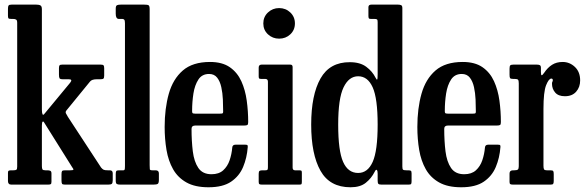

<svg xmlns="http://www.w3.org/2000/svg" viewBox="-20 -800 2545 832"><path d="M36 -718H28.5Q19 -718 16.8 -720.5Q14.5 -723 14.5 -732V-761.5Q14.5 -772.5 17.2 -776.2Q20 -780 30.5 -780H137Q149 -780 155.2 -776.5Q161.5 -773 161.5 -760V-325.5Q161.5 -311 164.2 -305Q167 -299 173.5 -308L284 -441.5Q296 -456.5 278.5 -456.5H253Q240.5 -456.5 238 -460.8Q235.5 -465 235.5 -477.5V-504.5Q235.5 -513.5 238 -516.8Q240.5 -520 249.5 -520H416.5Q426 -520 428.8 -516.8Q431.5 -513.5 431.5 -504V-472.5Q431.5 -462 428 -459.2Q424.5 -456.5 413.5 -456.5H399Q378 -456.5 370 -446.5L267.5 -321Q263 -315 265.5 -309.2Q268 -303.5 274 -294L418 -74Q424 -67 429 -64.5Q434 -62 447.5 -62H456Q468.5 -62 468.5 -49V-19Q468.5 -7 464.5 -3.5Q460.5 0 449 0H261.5Q251 0 248.8 -3.8Q246.5 -7.5 246.5 -18.5V-44.5Q246.5 -55.5 249 -58.8Q251.5 -62 262 -62H283.5Q298 -62 298.2 -65Q298.5 -68 293 -75L172 -268Q168 -275.5 164.8 -272.8Q161.5 -270 161.5 -255.5V-80.5Q161.5 -70 164 -66Q166.5 -62 177 -62H185.5Q193 -62 198 -59.8Q203 -57.5 203 -48.5V-12Q203 -3.5 199.5 -1.8Q196 0 187.5 0H29Q14.5 0 14.5 -15.5V-51.5Q14.5 -58.5 17.8 -60.2Q21 -62 29 -62H37.5Q47.5 -62 51 -64.5Q54.5 -67 54.5 -78V-701Q54.5 -712 50 -715Q45.5 -718 36 -718Z M510 -718H495Q481.5 -718 481.5 -740.5V-762.5Q481.5 -775 487.2 -777.5Q493 -780 504 -780H604.5Q619 -780 623.8 -777.2Q628.5 -774.5 628.5 -760V-84.5Q628.5 -71 629.2 -66.5Q630 -62 640.5 -62H654.5Q668.5 -62 668.5 -48.5V-21Q668.5 -6 663.2 -3Q658 0 644 0H501Q490 0 485.8 -3Q481.5 -6 481.5 -18V-44.5Q481.5 -54 483.5 -58Q485.5 -62 495 -62H514.5Q518.5 -62 520 -64.8Q521.5 -67.5 521.5 -81V-699.5Q521.5 -711.5 518.2 -714.8Q515 -718 510 -718Z M693.5 -250Q693.5 -330 711.5 -393.8Q729.5 -457.5 772.2 -494.5Q815 -531.5 890 -531.5Q943 -531.5 975.8 -508.8Q1008.5 -486 1025.8 -448Q1043 -410 1049.2 -364Q1055.5 -318 1055.5 -271Q1055.5 -261 1052 -258.5Q1048.5 -256 1037.5 -256H826Q810 -256 810 -241.5Q810 -189 815.5 -144.2Q821 -99.5 839.5 -72.2Q858 -45 896.5 -45Q928.5 -45 947.2 -62Q966 -79 975 -105.5Q984 -132 986.5 -161Q987.5 -173 1000.5 -173H1043Q1051 -173 1052.5 -170.5Q1054 -168 1053.5 -162Q1050 -116 1033.5 -76.5Q1017 -37 981.5 -12.8Q946 11.5 883.5 11.5Q825 11.5 787.8 -9.5Q750.5 -30.5 730 -66.8Q709.5 -103 701.5 -150.2Q693.5 -197.5 693.5 -250ZM826 -307.5H932.5Q942.5 -307.5 944.8 -309Q947 -310.5 947 -316.5Q947 -340.5 945.8 -368.8Q944.5 -397 939 -422.2Q933.5 -447.5 921 -463.5Q908.5 -479.5 886 -479.5Q855.5 -479.5 839.8 -455.5Q824 -431.5 818.2 -395Q812.5 -358.5 812.5 -321Q812 -313 814.2 -310.2Q816.5 -307.5 826 -307.5Z M1121 -698.5Q1121 -727 1141.2 -746Q1161.5 -765 1189.5 -765Q1218 -765 1238 -746Q1258 -727 1258 -698.5Q1258 -670 1238 -651.2Q1218 -632.5 1189.5 -632.5Q1161.5 -632.5 1141.2 -651.2Q1121 -670 1121 -698.5ZM1129.5 -458H1112Q1104.5 -458 1102.8 -460.2Q1101 -462.5 1101 -469.5V-507Q1101 -520 1113.5 -520H1238Q1248 -520 1248 -509.5V-74Q1248 -62 1258.5 -62H1275.5Q1283 -62 1285.5 -60.5Q1288 -59 1288 -51.5V-12.5Q1288 -5 1286.5 -2.5Q1285 0 1277 0H1116Q1107.5 0 1104.2 -2Q1101 -4 1101 -12V-47Q1101 -57 1104.8 -59.5Q1108.5 -62 1117.5 -62H1129.5Q1137.5 -62 1139.2 -64.8Q1141 -67.5 1141 -75.5V-446Q1141 -458 1129.5 -458Z M1328.5 -260Q1328.5 -388.5 1368.8 -459.8Q1409 -531 1496 -530.5Q1540.5 -530.5 1567.2 -510.5Q1594 -490.5 1607.5 -463Q1612.5 -453 1614.5 -455.5Q1616.5 -458 1616.5 -478V-704.5Q1616.5 -714 1613.5 -716Q1610.5 -718 1601 -718H1586.5Q1580 -718 1578.2 -721Q1576.5 -724 1576.5 -731V-769Q1576.5 -780 1589.5 -780H1704Q1713.5 -780 1718.5 -777.5Q1723.5 -775 1723.5 -765V-79Q1723.5 -67.5 1726.5 -64.8Q1729.5 -62 1741.5 -62H1748Q1757 -62 1760.2 -60Q1763.5 -58 1763.5 -48.5V-15Q1763.5 -5 1761.2 -2.5Q1759 0 1749.5 0H1633.5Q1622.5 0 1619.5 -3.5Q1616.5 -7 1616.5 -18V-48Q1616.5 -60 1612.8 -63.5Q1609 -67 1603.5 -55.5Q1589.5 -27.5 1565.2 -8Q1541 11.5 1499 11.5Q1409 11.5 1368.8 -60Q1328.5 -131.5 1328.5 -260ZM1445.5 -260Q1445.5 -146.5 1466.8 -98.5Q1488 -50.5 1532 -50.5Q1573.5 -50.5 1595 -98.5Q1616.5 -146.5 1616.5 -260Q1616.5 -373.5 1595 -421.5Q1573.5 -469.5 1532 -469.5Q1492 -469.5 1468.8 -421.5Q1445.5 -373.5 1445.5 -260Z M1788.5 -250Q1788.5 -330 1806.5 -393.8Q1824.5 -457.5 1867.2 -494.5Q1910 -531.5 1985 -531.5Q2038 -531.5 2070.8 -508.8Q2103.5 -486 2120.8 -448Q2138 -410 2144.2 -364Q2150.5 -318 2150.5 -271Q2150.5 -261 2147 -258.5Q2143.5 -256 2132.5 -256H1921Q1905 -256 1905 -241.5Q1905 -189 1910.5 -144.2Q1916 -99.5 1934.5 -72.2Q1953 -45 1991.5 -45Q2023.5 -45 2042.2 -62Q2061 -79 2070 -105.5Q2079 -132 2081.5 -161Q2082.5 -173 2095.5 -173H2138Q2146 -173 2147.5 -170.5Q2149 -168 2148.5 -162Q2145 -116 2128.5 -76.5Q2112 -37 2076.5 -12.8Q2041 11.5 1978.5 11.5Q1920 11.5 1882.8 -9.5Q1845.5 -30.5 1825 -66.8Q1804.5 -103 1796.5 -150.2Q1788.5 -197.5 1788.5 -250ZM1921 -307.5H2027.5Q2037.5 -307.5 2039.8 -309Q2042 -310.5 2042 -316.5Q2042 -340.5 2040.8 -368.8Q2039.5 -397 2034 -422.2Q2028.5 -447.5 2016 -463.5Q2003.5 -479.5 1981 -479.5Q1950.5 -479.5 1934.8 -455.5Q1919 -431.5 1913.2 -395Q1907.5 -358.5 1907.5 -321Q1907 -313 1909.2 -310.2Q1911.5 -307.5 1921 -307.5Z M2228 -438.5Q2228 -450.5 2225 -454.2Q2222 -458 2210.5 -458H2203.5Q2192.5 -458 2190.2 -461.8Q2188 -465.5 2188 -476.5V-502Q2188 -513 2191 -516.5Q2194 -520 2204.5 -520H2306.5Q2315 -520 2319.5 -517.5Q2324 -515 2324 -505.5V-488.5Q2324 -475 2327 -474Q2330 -473 2338 -484.5Q2353 -507 2372.2 -519.2Q2391.5 -531.5 2418 -531.5Q2448.5 -531.5 2471.2 -510Q2494 -488.5 2494 -451.5Q2494 -422.5 2476.8 -402.8Q2459.5 -383 2428 -383Q2399.5 -383 2385.8 -399Q2372 -415 2372 -437Q2372 -443.5 2373.8 -446Q2375.5 -448.5 2375.5 -452.5Q2375.5 -459.5 2369 -459.5Q2358 -459.5 2346.5 -430.8Q2335 -402 2335 -328V-82Q2335 -70.5 2337.5 -66.2Q2340 -62 2351.5 -62H2366Q2375.5 -62 2377.5 -58.2Q2379.5 -54.5 2379.5 -45V-16Q2379.5 -7 2377.2 -3.5Q2375 0 2366 0H2203.5Q2196 0 2192 -1.8Q2188 -3.5 2188 -11V-48Q2188 -62 2203 -62H2208Q2219.5 -62 2223.8 -65.2Q2228 -68.5 2228 -79.5Z"/></svg>

Font: Besley* Condensed Medium
Style: Regular
Weight: 500
Width: 3
Designer: Owen Earl
Foundry: indestructible type*
Version: Version 3.000; ttfautohint (v1.8.3)